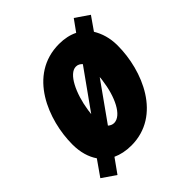

<svg xmlns="http://www.w3.org/2000/svg" viewBox="-185 -717 894 894"><g transform="rotate(-45 262.0 -269.5)"><path d="M73 61 123 -9C149 3 180 10 216 10C413 10 500 -200 500 -365C500 -415 487 -455 467 -488L513 -554L446 -600L405 -543C379 -556 348 -563 312 -563C108 -563 25 -346 25 -188C25 -136 38 -94 60 -62L6 15ZM324 -418 187 -226C188 -234 189 -242 190 -250C204 -344 246 -433 293 -433C306 -433 316 -427 324 -418ZM233 -121C222 -121 212 -126 204 -133L337 -320C337 -314 336 -307 335 -300C323 -205 283 -121 233 -121Z"/></g></svg>

Font: Noto Sans Condensed Black
Style: Italic
Weight: 900
Width: 3
Italic angle: -12°
Designer: Monotype Design Team
Foundry: Monotype Imaging Inc.
Version: Version 2.013